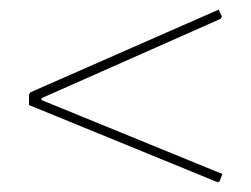

<svg xmlns="http://www.w3.org/2000/svg" viewBox="-20 -475 520 397"><path d="M436 -436 65.9 -272V-268.1L439.9 -115.2L434.1 -100.1L430.2 -98.1L40 -257.8V-279.8L43 -284.2L432.1 -455.1L439 -440.9Z"/></svg>

Font: Datalegreya
Style: Dot
Weight: 700
Designer: Figs Lab
Foundry: Figs Lab
Version: Version 1.002;PS 001.002;hotconv 1.0.70;makeotf.lib2.5.58329